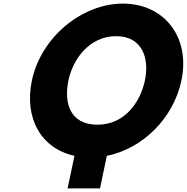

<svg xmlns="http://www.w3.org/2000/svg" viewBox="-20 -860 1038 1067"><path d="M360.3 -413C386.2 -536 480.1 -659 625.1 -659C771.1 -659 811.2 -536 785.3 -413C759.5 -290 671.6 -167 521.6 -167C367.6 -167 334.5 -290 360.3 -413ZM157.3 -413C113.3 -203.4 207.9 -34.7 393.8 5.8L355.7 187H535.7L573.7 6C773.6 -34.1 944.2 -203.1 988.3 -413C1039 -654 892.1 -840 663.1 -840C436.1 -840 208 -654 157.3 -413Z"/></svg>

Font: Hussar
Style: BdOblTwo
Weight: 700
Foundry: Cannot Into Space Fonts
Version: Version 2.00